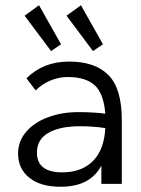

<svg xmlns="http://www.w3.org/2000/svg" viewBox="-20 -702 540 733"><path d="M445 -243V0H367V-70Q325 11 211 11Q135 11 92 -23.5Q49 -58 49 -115Q49 -163 80 -199Q111 -235 163.5 -254.5Q216 -274 279 -274Q336 -274 382 -268Q376 -345 341.5 -376.5Q307 -408 239 -408Q205 -408 173.5 -395Q142 -382 116 -357L81 -403Q145 -467 244 -467Q342 -467 393.5 -416Q445 -365 445 -243ZM382 -213Q337 -220 285 -220Q209 -220 165 -195Q121 -170 121 -119Q121 -44 218 -44Q292 -44 335 -87.5Q378 -131 382 -213ZM74 -642 129 -682 213 -533 175 -507ZM234 -642 289 -682 373 -533 335 -507Z"/></svg>

Font: Vazir Code FD
Style: Code-FD
Weight: 400
Foundry: DejaVu fonts team - Redesigned by Saber Rastikerdar
Version: Version 1.1.2